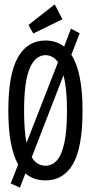

<svg xmlns="http://www.w3.org/2000/svg" viewBox="-20 -813 415 877"><path d="M71 44 29 25 63 -62Q41 -100 29.5 -161.5Q18 -223 18 -309Q18 -473 61.5 -550.5Q105 -628 188 -628Q237 -628 273 -600L304 -682L344 -661L306 -563Q357 -484 357 -309Q357 -139 313.5 -64Q270 11 188 11Q133 11 96 -21ZM90 -309Q90 -218 101 -160L245 -529Q222 -561 188 -561Q142 -561 116 -501.5Q90 -442 90 -309ZM188 -56Q218 -56 240 -80.5Q262 -105 274 -160.5Q286 -216 286 -309Q286 -409 270 -469L125 -95Q148 -56 188 -56ZM132 -660 110 -699 230 -793 265 -725Z"/></svg>

Font: Inconsolata Condensed Medium
Style: Regular
Weight: 500
Width: 3
Monospace: yes
Designer: Raph Levien, Cyreal, Brenton Simpson
Foundry: Raph Levien, Cyreal, Google
Version: Version 3.100; ttfautohint (v1.8.4.7-5d5b)